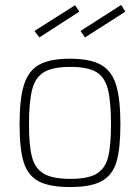

<svg xmlns="http://www.w3.org/2000/svg" viewBox="-20 -746 565 775"><path d="M59 0ZM59 -244Q59 -348 77 -404.5Q95 -461 138.5 -485Q182 -509 263 -509Q344 -509 387.5 -484.5Q431 -460 448.5 -403.5Q466 -347 466 -244Q466 -145 450 -92Q434 -39 390.5 -15Q347 9 263 9Q179 9 135.5 -14.5Q92 -38 75.5 -91.5Q59 -145 59 -244ZM428 -244Q428 -339 415 -387.5Q402 -436 367.5 -456Q333 -476 264 -476Q195 -476 159.5 -456Q124 -436 110.5 -387Q97 -338 97 -244Q97 -157 109.5 -111Q122 -65 157.5 -44.5Q193 -24 264 -24Q335 -24 369.5 -44.5Q404 -65 416 -110.5Q428 -156 428 -244ZM305 -621 469 -726 486 -699 323 -595ZM119 -621 283 -725 300 -699 139 -595Z"/></svg>

Font: Cairo ExtraLight
Style: Regular
Weight: 250
Designer: Mohamed Gaber, the designers of Titillium
Foundry: Kief Type Foundry
Version: Version 2.009; ttfautohint (v1.5.33-1714) -l 8 -r 50 -G 200 